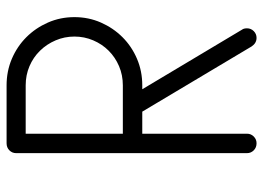

<svg xmlns="http://www.w3.org/2000/svg" viewBox="-128 -671 799 583"><g transform="rotate(-90 271.5 -379.5)"><path d="M511 -553Q511 -510 494.5 -472.5Q478 -435 450 -407Q422 -379 384.5 -363Q347 -347 304 -347H292L473 -44Q477 -39 477 -29Q477 -17 468.5 -8.5Q460 0 448 0Q432 0 422 -15L224 -347H157V-29Q157 -17 148.5 -8.5Q140 0 128 0Q115 0 106.5 -8.5Q98 -17 98 -29V-730Q98 -742 106.5 -750.5Q115 -759 128 -759H304Q347 -759 384.5 -743Q422 -727 450 -699Q478 -671 494.5 -633.5Q511 -596 511 -553ZM452 -553Q452 -583 440.5 -610Q429 -637 409 -657.5Q389 -678 362 -689.5Q335 -701 304 -701H157V-406H304Q335 -406 362 -417.5Q389 -429 409 -449Q429 -469 440.5 -496Q452 -523 452 -553Z"/></g></svg>

Font: Hanken Light
Style: Light
Weight: 300
Designer: Alfredo Marco Pradil
Foundry: Hanken Design Co.
Version: Version 2.06 2014